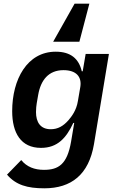

<svg xmlns="http://www.w3.org/2000/svg" viewBox="-20 -808 640 1040"><path d="M220 212C366 212 461 138 489 -27L570 -516H444L428 -422H423C407 -490 363 -528 282 -528C127 -528 46 -378 46 -206C46 -88 93 -7 202 -7C292 -7 339 -61 377 -142H382L365 -41C344 82 297 112 218 112C167 112 125 96 95 59L18 138C66 194 128 212 220 212ZM255 -108C199 -108 175 -146 175 -201C175 -220 177 -236 179 -249L187 -295C201 -374 243 -428 324 -428C393 -428 424 -392 415 -337L402 -261C394 -210 368 -177 351 -157C323 -125 293 -108 255 -108ZM268 -582H410L464 -788H384Z"/></svg>

Font: IBM Plex Mono SmBld
Style: Italic
Weight: 600
Italic angle: -9.5°
Monospace: yes
Designer: Mike Abbink, Paul van der Laan, Pieter van Rosmalen
Foundry: Bold Monday
Version: Version 2.004